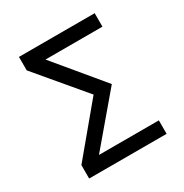

<svg xmlns="http://www.w3.org/2000/svg" viewBox="-161 -820 909 948"><g transform="rotate(-30 293.0 -346.5)"><path d="M77.1 0H518.6V-76.7H177.2L407.2 -348.1L184.1 -616.7H508.8V-693.4H77.1V-616.7L303.2 -348.1L77.1 -76.7Z"/></g></svg>

Font: Cascadia Mono PL SemiLight
Style: Regular
Weight: 350
Monospace: yes
Designer: Aaron Bell
Foundry: Saja Typeworks
Version: Version 2404.023